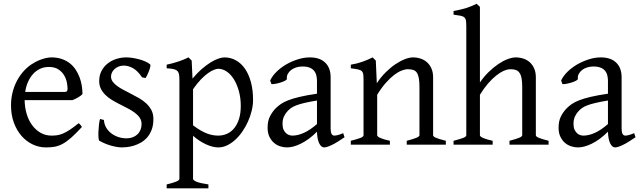

<svg xmlns="http://www.w3.org/2000/svg" viewBox="-20 -777 3439 1031"><path d="M242.2 -417.5Q216.8 -417.5 195.6 -407.7Q174.3 -397.9 158 -380.1Q141.6 -362.3 130.6 -337.6Q119.6 -313 115.2 -283.2H324.2Q335.4 -283.2 339.1 -286.9Q342.8 -290.5 342.8 -300.8Q342.8 -314 339.1 -333.7Q335.4 -353.5 324.5 -372.3Q313.5 -391.1 293.7 -404.3Q273.9 -417.5 242.2 -417.5ZM422.9 -272Q414.1 -262.2 399.4 -253.9Q384.8 -245.6 369.1 -239.3H112.3Q112.8 -201.2 122.8 -166.7Q132.8 -132.3 151.6 -106.2Q170.4 -80.1 197 -64.5Q223.6 -48.8 256.8 -48.8Q272 -48.8 286.4 -50.8Q300.8 -52.7 317.4 -59.6Q334 -66.4 354.2 -79.6Q374.5 -92.8 401.9 -115.2Q408.2 -111.8 412.8 -105.5Q417.5 -99.1 419.9 -95.2Q387.2 -59.6 362.5 -37.8Q337.9 -16.1 316.2 -4.4Q294.4 7.3 273.2 11Q252 14.6 227.1 14.6Q189.5 14.6 155.5 -1.5Q121.6 -17.6 95.7 -47.1Q69.8 -76.7 54.4 -118.4Q39.1 -160.2 39.1 -211.9Q39.1 -244.6 46.4 -276.4Q53.7 -308.1 67.6 -336.4Q81.5 -364.7 101.6 -388.7Q121.6 -412.6 147 -430.2Q157.7 -437.5 171.1 -444.6Q184.6 -451.7 199.2 -457Q213.9 -462.4 228.3 -465.6Q242.7 -468.8 255.9 -468.8Q287.6 -468.8 312.5 -460Q337.4 -451.2 356 -436.3Q374.5 -421.4 387.2 -401.6Q399.9 -381.8 408 -359.9Q416 -337.9 419.4 -315.2Q422.9 -292.5 422.9 -272Z M803.7 -138.2Q803.7 -103.5 793.9 -78.9Q784.2 -54.2 768.6 -37.1Q752.9 -20 733.9 -9.8Q714.8 0.5 696.3 5.9Q677.7 11.2 661.4 12.9Q645 14.6 635.7 14.6Q612.3 14.6 579.3 5.9Q546.4 -2.9 513.7 -21Q510.3 -22.5 509 -36.9Q507.8 -51.3 508.5 -70.1Q509.3 -88.9 511.5 -107.9Q513.7 -127 517.1 -138.2L538.1 -132.8Q539.1 -112.3 548.8 -94.2Q558.6 -76.2 575 -63Q591.3 -49.8 613 -42Q634.8 -34.2 660.2 -34.2Q677.7 -34.2 692.4 -39.8Q707 -45.4 717.8 -55.4Q728.5 -65.4 734.4 -79.6Q740.2 -93.8 740.2 -110.8Q740.2 -130.4 729.7 -145.5Q719.2 -160.6 702.1 -173.1Q685.1 -185.5 663.3 -196.5Q641.6 -207.5 619.1 -219.2Q598.6 -229.5 579.6 -241.2Q560.5 -252.9 545.7 -267.6Q530.8 -282.2 521.7 -300.3Q512.7 -318.4 512.7 -341.8Q512.7 -372.1 524.9 -395.8Q537.1 -419.4 557.4 -435.5Q577.6 -451.7 603.8 -460.2Q629.9 -468.8 657.7 -468.8Q672.9 -468.8 691.2 -466.1Q709.5 -463.4 727.3 -458.5Q745.1 -453.6 760.7 -446.8Q776.4 -439.9 786.1 -431.2Q789.1 -428.2 786.9 -418Q784.7 -407.7 780 -395.5Q775.4 -383.3 770 -372.6Q764.6 -361.8 761.7 -357.9L742.7 -361.8Q719.2 -397 694.1 -410.9Q668.9 -424.8 645 -424.8Q628.9 -424.8 616.2 -419.4Q603.5 -414.1 594.5 -405.5Q585.4 -397 580.8 -386.7Q576.2 -376.5 576.2 -366.2Q576.2 -350.6 585.4 -338.1Q594.7 -325.7 609.9 -314.7Q625 -303.7 644.3 -293.7Q663.6 -283.7 684.1 -272.9Q705.1 -262.2 726.6 -250Q748 -237.8 765.1 -221.9Q782.2 -206.1 793 -185.8Q803.7 -165.5 803.7 -138.2Z M1272.9 -208Q1272.9 -250.5 1262.9 -287.1Q1252.9 -323.7 1236.3 -350.6Q1219.7 -377.4 1197.8 -392.6Q1175.8 -407.7 1152.3 -407.7Q1143.6 -407.7 1129.4 -402.3Q1115.2 -397 1097.2 -384.3Q1079.1 -371.6 1058.6 -350.3Q1038.1 -329.1 1016.6 -297.9V-104Q1038.6 -87.4 1057.4 -76.7Q1076.2 -65.9 1092.5 -59.8Q1108.9 -53.7 1123.5 -51.3Q1138.2 -48.8 1151.4 -48.8Q1177.7 -48.8 1200 -59.1Q1222.2 -69.3 1238.3 -89.4Q1254.4 -109.4 1263.7 -139.2Q1272.9 -168.9 1272.9 -208ZM1338.9 -240.2Q1338.9 -211.9 1331.5 -182.1Q1324.2 -152.3 1311.5 -124Q1298.8 -95.7 1281.2 -70.3Q1263.7 -44.9 1242.9 -26.1Q1222.2 -7.3 1199.2 3.7Q1176.3 14.6 1152.3 14.6Q1123.5 14.6 1087.4 -1.5Q1051.3 -17.6 1016.6 -47.9V183.1Q1016.6 190.9 1034.9 198.7Q1053.2 206.5 1099.1 213.4V234.4H875V213.4Q907.2 205.6 925.3 198.5Q943.4 191.4 943.4 183.1V-347.2Q943.4 -365.2 941.4 -377Q939.5 -388.7 932.4 -395.8Q925.3 -402.8 911.9 -406Q898.4 -409.2 875 -410.2V-429.7Q891.6 -433.1 906.7 -437.3Q921.9 -441.4 936 -446Q950.2 -450.7 964.1 -456.3Q978 -461.9 992.2 -468.8L1009.3 -451.7L1013.7 -355Q1038.1 -384.3 1062.7 -405.8Q1087.4 -427.2 1109.9 -441.2Q1132.3 -455.1 1151.6 -461.9Q1170.9 -468.8 1185.1 -468.8Q1218.3 -468.8 1246.6 -453.1Q1274.9 -437.5 1295.4 -408Q1315.9 -378.4 1327.4 -335.9Q1338.9 -293.5 1338.9 -240.2Z M1549.8 -48.8Q1579.1 -48.8 1612.1 -63.7Q1645 -78.6 1682.1 -110.8V-237.3Q1641.1 -230.5 1614.5 -224.1Q1587.9 -217.8 1570.8 -211.2Q1553.7 -204.6 1543.5 -197.3Q1533.2 -189.9 1525.4 -181.6Q1512.7 -168.5 1504.9 -151.6Q1497.1 -134.8 1497.1 -111.8Q1497.1 -92.3 1502.9 -80.1Q1508.8 -67.9 1517.1 -60.8Q1525.4 -53.7 1534.4 -51.3Q1543.5 -48.8 1549.8 -48.8ZM1830.1 -40Q1788.6 -11.2 1761.5 1.7Q1734.4 14.6 1720.7 14.6Q1704.6 14.6 1693.8 -7.8Q1683.1 -30.3 1682.1 -69.8Q1660.2 -47.9 1638.2 -31.7Q1616.2 -15.6 1595.2 -5.4Q1574.2 4.9 1555.4 9.8Q1536.6 14.6 1521 14.6Q1503.4 14.6 1484.9 8.8Q1466.3 2.9 1451.4 -9.8Q1436.5 -22.5 1426.8 -42.5Q1417 -62.5 1417 -90.8Q1417 -127.9 1429.9 -152.8Q1442.9 -177.7 1460.9 -195.8Q1472.7 -207.5 1487.5 -218Q1502.4 -228.5 1527.1 -238.3Q1551.8 -248 1588.9 -256.8Q1626 -265.6 1682.1 -273.9V-342.8Q1682.1 -359.4 1678.2 -373.8Q1674.3 -388.2 1665 -398.7Q1655.8 -409.2 1639.9 -414.8Q1624 -420.4 1600.1 -419.9Q1584.5 -419.4 1569.3 -414.6Q1554.2 -409.7 1543 -400.9Q1531.7 -392.1 1525.4 -380.1Q1519 -368.2 1520.5 -353.5Q1521 -349.1 1510.5 -343.5Q1500 -337.9 1485.6 -333.5Q1471.2 -329.1 1457.3 -326.7Q1443.4 -324.2 1437.5 -325.7L1430.7 -344.7Q1441.9 -369.1 1464.8 -391.6Q1487.8 -414.1 1517.3 -431.2Q1546.9 -448.2 1579.8 -458.5Q1612.8 -468.8 1643.6 -468.8Q1697.3 -468.8 1726.3 -440.7Q1755.4 -412.6 1755.4 -362.3V-86.9Q1755.4 -66.4 1760.7 -57.6Q1766.1 -48.8 1774.9 -48.8Q1781.7 -48.8 1792.5 -51.3Q1803.2 -53.7 1822.8 -62Z M2164.1 0V-21Q2199.2 -30.3 2215.8 -37.1Q2232.4 -43.9 2232.4 -50.8V-309.1Q2232.4 -338.9 2229 -357.4Q2225.6 -376 2218.3 -386.7Q2210.9 -397.5 2199 -401.4Q2187 -405.3 2169.9 -405.3Q2154.8 -405.3 2136.2 -397.9Q2117.7 -390.6 2096.4 -374.5Q2075.2 -358.4 2052 -332.3Q2028.8 -306.2 2005.4 -268.1V-50.8Q2005.4 -43.5 2023.7 -35.6Q2042 -27.8 2073.7 -21V0H1863.8V-21Q1896 -29.3 1914.1 -35.9Q1932.1 -42.5 1932.1 -50.8V-347.2Q1932.1 -366.2 1930.7 -377.4Q1929.2 -388.7 1922.6 -395Q1916 -401.4 1902.3 -404.3Q1888.7 -407.2 1863.8 -410.2V-429.7Q1897 -435.1 1925.3 -445.1Q1953.6 -455.1 1981 -468.8L1998 -451.7L2003.4 -330.1Q2024.9 -362.8 2050.8 -388.4Q2076.7 -414.1 2103 -431.9Q2129.4 -449.7 2154.1 -459.2Q2178.7 -468.8 2197.8 -468.8Q2218.8 -468.8 2238.3 -462.4Q2257.8 -456.1 2272.7 -442.9Q2287.6 -429.7 2296.6 -409.4Q2305.7 -389.2 2305.7 -361.8V-50.8Q2305.7 -43.9 2320.6 -37.4Q2335.4 -30.8 2374 -21V0Z M2715.8 0V-21Q2751 -30.3 2767.6 -37.1Q2784.2 -43.9 2784.2 -50.8V-309.1Q2784.2 -338.9 2780.5 -357.4Q2776.9 -376 2769 -386.7Q2761.2 -397.5 2749.5 -401.4Q2737.8 -405.3 2721.7 -405.3Q2704.6 -405.3 2684.8 -396.5Q2665 -387.7 2643.6 -370.6Q2622.1 -353.5 2600.1 -327.9Q2578.1 -302.2 2557.1 -268.1V-50.8Q2557.1 -43.5 2575.4 -35.6Q2593.8 -27.8 2625.5 -21V0H2415.5V-21Q2447.8 -29.3 2465.8 -35.9Q2483.9 -42.5 2483.9 -50.8V-633.8Q2483.9 -654.3 2482.2 -665.8Q2480.5 -677.2 2473.4 -683.6Q2466.3 -689.9 2452.6 -692.6Q2439 -695.3 2415.5 -698.2V-717.8Q2436 -721.7 2452.9 -725.6Q2469.7 -729.5 2484.1 -734.1Q2498.5 -738.8 2511.7 -744.1Q2524.9 -749.5 2539.1 -756.8L2557.1 -740.2V-334Q2578.1 -365.2 2603.8 -390.1Q2629.4 -415 2655.3 -432.6Q2681.2 -450.2 2705.8 -459.5Q2730.5 -468.8 2749.5 -468.8Q2770.5 -468.8 2790 -462.4Q2809.6 -456.1 2824.5 -442.9Q2839.4 -429.7 2848.4 -409.4Q2857.4 -389.2 2857.4 -361.8V-50.8Q2857.4 -43.9 2872.3 -37.4Q2887.2 -30.8 2925.8 -21V0Z M3112.3 -48.8Q3141.6 -48.8 3174.6 -63.7Q3207.5 -78.6 3244.6 -110.8V-237.3Q3203.6 -230.5 3177 -224.1Q3150.4 -217.8 3133.3 -211.2Q3116.2 -204.6 3106 -197.3Q3095.7 -189.9 3087.9 -181.6Q3075.2 -168.5 3067.4 -151.6Q3059.6 -134.8 3059.6 -111.8Q3059.6 -92.3 3065.4 -80.1Q3071.3 -67.9 3079.6 -60.8Q3087.9 -53.7 3096.9 -51.3Q3106 -48.8 3112.3 -48.8ZM3392.6 -40Q3351.1 -11.2 3324 1.7Q3296.9 14.6 3283.2 14.6Q3267.1 14.6 3256.3 -7.8Q3245.6 -30.3 3244.6 -69.8Q3222.7 -47.9 3200.7 -31.7Q3178.7 -15.6 3157.7 -5.4Q3136.7 4.9 3117.9 9.8Q3099.1 14.6 3083.5 14.6Q3065.9 14.6 3047.4 8.8Q3028.8 2.9 3013.9 -9.8Q2999 -22.5 2989.3 -42.5Q2979.5 -62.5 2979.5 -90.8Q2979.5 -127.9 2992.4 -152.8Q3005.4 -177.7 3023.4 -195.8Q3035.2 -207.5 3050 -218Q3064.9 -228.5 3089.6 -238.3Q3114.3 -248 3151.4 -256.8Q3188.5 -265.6 3244.6 -273.9V-342.8Q3244.6 -359.4 3240.7 -373.8Q3236.8 -388.2 3227.5 -398.7Q3218.3 -409.2 3202.4 -414.8Q3186.5 -420.4 3162.6 -419.9Q3147 -419.4 3131.8 -414.6Q3116.7 -409.7 3105.5 -400.9Q3094.2 -392.1 3087.9 -380.1Q3081.5 -368.2 3083 -353.5Q3083.5 -349.1 3073 -343.5Q3062.5 -337.9 3048.1 -333.5Q3033.7 -329.1 3019.8 -326.7Q3005.9 -324.2 3000 -325.7L2993.2 -344.7Q3004.4 -369.1 3027.3 -391.6Q3050.3 -414.1 3079.8 -431.2Q3109.4 -448.2 3142.3 -458.5Q3175.3 -468.8 3206.1 -468.8Q3259.8 -468.8 3288.8 -440.7Q3317.9 -412.6 3317.9 -362.3V-86.9Q3317.9 -66.4 3323.2 -57.6Q3328.6 -48.8 3337.4 -48.8Q3344.2 -48.8 3355 -51.3Q3365.7 -53.7 3385.3 -62Z"/></svg>

Font: Gentium Plus Phon
Style: Regular
Weight: 400
Designer: J. Victor Gaultney, Annie Olsen, Iska Routamaa, Becca Hirsbrunner
Foundry: SIL International
Version: Version 5.000